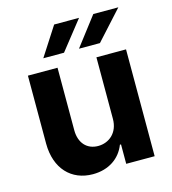

<svg xmlns="http://www.w3.org/2000/svg" viewBox="-113 -848 847 947"><g transform="rotate(-15 311.0 -374.5)"><path d="M410.2 -232.2C410.5 -159.1 360.4 -120.7 306.1 -120.7C248.9 -120.7 212 -160.9 211.6 -225.1V-545.5H60.4V-198.2C60.7 -70.7 135.3 7.1 245 7.1C327.1 7.1 386 -35.2 410.5 -99.1H416.2V0H561.4V-545.5H410.2ZM338.1 -608.7H445L578.5 -755.7H450.6ZM155.9 -608.7H261.7L377.8 -755.7H250.7Z"/></g></svg>

Font: Karasuma Gothic
Style: Bold
Weight: 700
Designer: Rasmus Andersson / Ryoko Nishizuka
Foundry: Genbu
Version: Version 1.00